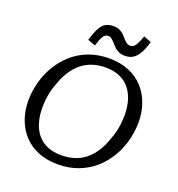

<svg xmlns="http://www.w3.org/2000/svg" viewBox="-164 -1069 1131 1220"><g transform="rotate(20 401.0 -459.0)"><path d="M362 17Q286 17 227.5 -7.5Q169 -32 129.5 -75.5Q90 -119 69.5 -176.5Q49 -234 49 -300Q49 -363 65.5 -425Q82 -487 114.5 -541.5Q147 -596 194 -638Q241 -680 303.5 -704Q366 -728 442 -728Q518 -728 576.5 -703.5Q635 -679 674.5 -635.5Q714 -592 734.5 -534Q755 -476 755 -411Q755 -347 738.5 -285Q722 -223 689.5 -168.5Q657 -114 610 -72.5Q563 -31 500.5 -7Q438 17 362 17ZM439 -666Q392 -666 351.5 -652.5Q311 -639 278.5 -612.5Q246 -586 220.5 -546.5Q195 -507 178 -455Q167 -429 160.5 -401Q154 -373 151 -344.5Q148 -316 148 -288Q148 -235 161 -190.5Q174 -146 200.5 -113Q227 -80 268 -62.5Q309 -45 365 -45Q412 -45 452.5 -58Q493 -71 525.5 -97.5Q558 -124 583.5 -163.5Q609 -203 626 -255Q637 -283 643.5 -310.5Q650 -338 653 -366Q656 -394 656 -422Q656 -476 643 -520Q630 -564 603.5 -597Q577 -630 536 -648Q495 -666 439 -666ZM528 -777Q503 -777 485 -785.5Q467 -794 454.5 -806.5Q442 -819 431.5 -831Q421 -843 410.5 -851.5Q400 -860 387 -860Q366 -860 353.5 -840.5Q341 -821 327 -774L275 -793Q290 -844 306 -874.5Q322 -905 344 -917.5Q366 -930 397 -930Q421 -930 438.5 -922Q456 -914 468 -902Q480 -890 490.5 -877.5Q501 -865 512 -857Q523 -849 538 -849Q553 -849 563 -858.5Q573 -868 582 -887Q591 -906 602 -935L653 -915Q638 -863 620 -833Q602 -803 580 -790Q558 -777 528 -777Z"/></g></svg>

Font: Roboto Serif
Style: Italic
Weight: 400
Italic angle: -10°
Designer: Greg Gazdowicz
Foundry: Commercial Type
Version: Version 1.008